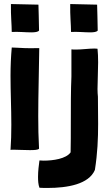

<svg xmlns="http://www.w3.org/2000/svg" viewBox="-20 -741 538 949"><path d="M38 -583C69 -585 106 -581 134 -581C153 -581 168 -583 173 -590C173 -630 170 -701 170 -718L34 -721C33 -660 38 -622 38 -583ZM331 -583C362 -585 398 -581 425 -581C444 -581 458 -583 463 -590C463 -630 460 -701 460 -718L327 -721C326 -660 331 -622 331 -583ZM32 0C35 -1 41 -1 48 -1C68 -1 100 1 127 1C150 1 168 0 173 -6C170 -59 169 -113 169 -167C169 -278 173 -392 174 -500V-503H157C114 -502 83 -504 66 -505C60 -505 49 -506 42 -506C40 -506 39 -506 38 -506V-505C34 -460 32 -414 32 -366C32 -287 36 -205 36 -124C36 -82 35 -41 32 0ZM175 187C188 188 202 188 215 188C313 188 419 170 449 99C462 17 465 -55 465 -129C465 -172 464 -216 464 -263C463 -273 462 -286 462 -301C462 -339 465 -389 465 -433C465 -458 464 -481 462 -500C456 -501 450 -501 444 -501C418 -501 385 -496 355 -496C348 -496 340 -496 333 -497V-363C330 -297 330 -211 330 -128C330 -78 330 -30 329 12C307 44 242 53 196 53C189 53 181 52 175 52C172 74 168 104 168 133C168 152 169 171 175 187Z"/></svg>

Font: HEYCLAY
Style: Regular
Weight: 400
Designer: Marcelo Magalhaes
Foundry: Marcelo Magalhães
Version: Version 1.300;hotconv 1.0.109;makeotfexe 2.5.65596